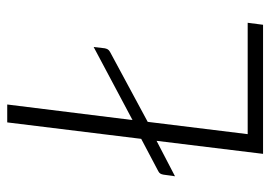

<svg xmlns="http://www.w3.org/2000/svg" viewBox="-128 -620 748 531"><g transform="rotate(-90 245.5 -354.0)"><path d="M179.5 -361 381.5 -468.5 378 -438Q377 -433 375 -429.5Q373 -426 367.5 -423L174.5 -319L140.5 -42.5H448.5L443 0H86L122 -294.5L24 -243.5L28.5 -275.5Q29.5 -281 31.5 -284.2Q33.5 -287.5 38.5 -290L127.5 -337L173 -707.5H222.5Z"/></g></svg>

Font: Lato TR Light
Style: Italic
Weight: 300
Italic angle: -12°
Designer: Lukasz Dziedzic
Foundry: Lukasz Dziedzic
Version: Version 1.104 2013